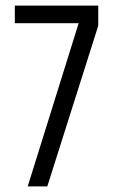

<svg xmlns="http://www.w3.org/2000/svg" viewBox="-20 -666 403 686"><path d="M33 -646H331V-574L149 0H79L261 -583H33Z"/></svg>

Font: Marvel
Style: Bold
Weight: 700
Designer: Carolina Trebol
Foundry: Carolina Trebol
Version: Version 1.001